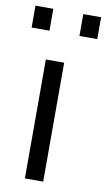

<svg xmlns="http://www.w3.org/2000/svg" viewBox="-92 -754 442 795"><g transform="rotate(10 129.0 -356.0)"><path d="M72 0V-500H149V0ZM192 -620V-712H267V-620ZM-9 -620V-712H66V-620Z"/></g></svg>

Font: Cairo-CLs
Style: CLs-Regular
Weight: 400
Version: Version 3.130;gftools[0.9.24]